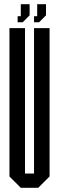

<svg xmlns="http://www.w3.org/2000/svg" viewBox="-20 -894 281 914"><path d="M64 -788V-817H79V-874H121V-821L88 -788ZM142 -788V-817H157V-874H199V-821L166 -788ZM79 0 25 -54V-760H99V-68H142V-760H216V-54L162 0Z"/></svg>

Font: Commune Nuit Debout
Style: Regular
Weight: 400
Designer: Sébastien Marchal
Foundry: Sébastien Marchal
Version: Version 1.003;PS 1.3;hotconv 1.0.88;makeotf.lib2.5.647800